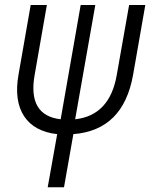

<svg xmlns="http://www.w3.org/2000/svg" viewBox="-20 -538 626 782"><path d="M174.3 224.6H240.7L278.8 8.3C414.6 -2.4 495.1 -82.5 522 -232.9L571.8 -517.6H505.9L455.6 -232.9C436.5 -122.6 379.9 -62.5 286.1 -52.2L368.2 -517.6H308.6L227.1 -52.2C137.2 -62.5 101.6 -122.6 121.1 -232.9L170.9 -517.6H105L55.2 -232.9C30.3 -92.3 88.9 -4.9 212.9 8.3Z"/></svg>

Font: Cascadia Code NF Light
Style: Italic
Weight: 300
Italic angle: -10°
Monospace: yes
Designer: Aaron Bell
Foundry: Saja Typeworks
Version: Version 2404.023